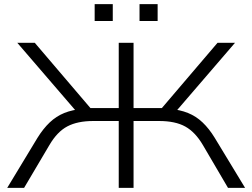

<svg xmlns="http://www.w3.org/2000/svg" viewBox="-20 -913 1226 933"><path d="M15 0 162 -243Q190 -288 221.5 -318Q253 -348 292.5 -364Q332 -380 384 -384L360 -361L64 -705H149L433 -372L405 -388H557V-705H629V-388H781L753 -372L1037 -705H1122L826 -361L803 -384Q854 -380 893.5 -364Q933 -348 964.5 -318Q996 -288 1023 -244L1171 0H1088L966 -208Q929 -271 880.5 -298Q832 -325 753 -325H629V0H557V-325H433Q357 -325 307.5 -299Q258 -273 220 -208L97 0ZM658 -811V-893H746V-811ZM440 -811V-893H528V-811Z"/></svg>

Font: Nunito Sans 10pt Expanded Light
Style: Regular
Weight: 300
Width: 7
Designer: Vernon Adams
Foundry: Vernon Adams
Version: Version 3.101;gftools[0.9.27]